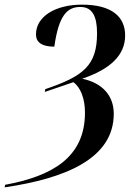

<svg xmlns="http://www.w3.org/2000/svg" viewBox="-99 -567 593 827"><path d="M-77 229 -79 240C179 202 391 118 391 -77C391 -156 341 -210 255 -228C374 -268 440 -328 440 -414C440 -494 384 -547 254 -547C138 -547 56 -495 56 -419C56 -385 81 -366 135 -366C154 -502 191 -537 247 -537C298 -537 319 -498 319 -424C319 -286 262 -239 96 -183L94 -171L217 -213C248 -191 267 -142 267 -82C267 110 128 191 -77 229Z"/></svg>

Font: Noto Serif Display SemiCondensed SemiBold
Style: Italic
Weight: 600
Width: 4
Italic angle: -12°
Designer: Monotype Design Team
Foundry: Monotype Imaging Inc.
Version: Version 2.009